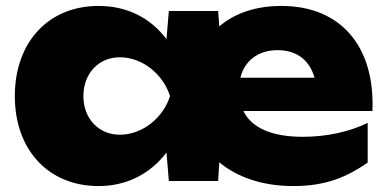

<svg xmlns="http://www.w3.org/2000/svg" viewBox="-20 -610 1307 647"><path d="M715 0 719 -63C779 -13 864 17 969 17C1079 17 1149 -14 1219 -62V-196C1158 -166 1081 -149 1000 -149C893 -149 827 -181 800 -236H1235C1244 -453 1129 -590 928 -590C843 -590 771 -566 719 -521L715 -573H549L541 -478C487 -550 408 -590 312 -590C144 -590 30 -469 30 -286C30 -104 144 17 312 17C408 17 487 -25 541 -96L549 0ZM261 -286C261 -362 312 -417 384 -417C458 -417 529 -362 553 -286C529 -211 458 -156 384 -156C312 -156 261 -211 261 -286ZM915 -441C981 -441 1023 -407 1040 -348H790C804 -405 850 -441 915 -441Z"/></svg>

Font: Bounded ExtBd
Style: Regular
Weight: 800
Designer: Vlad Churkin
Version: Version 3.0